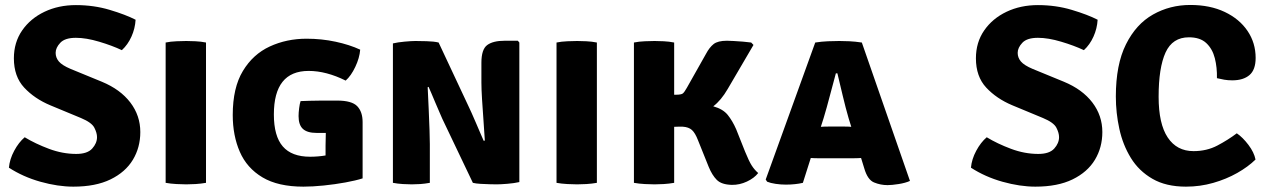

<svg xmlns="http://www.w3.org/2000/svg" viewBox="-20 -718 4975 754"><path d="M15 -59.5Q18 -93 35.8 -126Q53.5 -159 77 -179Q119 -153.5 172.5 -133.5Q226 -113.5 279.5 -113.5Q323 -113.5 342 -134.5Q361 -155.5 361 -179.5Q361 -196 350.5 -216.5Q340 -237 298 -254.5L177.5 -304.5Q115.5 -330.5 75 -374Q34.5 -417.5 34.5 -489Q34.5 -551.5 67 -598.5Q99.5 -645.5 154.8 -671.8Q210 -698 278 -698Q348.5 -698 411 -679.2Q473.5 -660.5 512.5 -640.5Q510.5 -606 496.2 -574.2Q482 -542.5 458.5 -521Q420.5 -539 369.5 -554.2Q318.5 -569.5 278 -569.5Q235 -569.5 216.8 -550Q198.5 -530.5 198.5 -510.5Q198.5 -491.5 211.2 -476.5Q224 -461.5 257 -447.5L380 -397Q452.5 -367 491.8 -315.5Q531 -264 531 -199.5Q531 -139 501.8 -90.5Q472.5 -42 414 -13.5Q355.5 15 268 15Q207.5 15 139 -4.2Q70.5 -23.5 15 -59.5Z M630.5 -551Q649.5 -555 673.5 -556Q697.5 -557 711.5 -557Q726.5 -557 747.8 -556Q769 -555 789 -551V0Q769 3.5 747.8 4.8Q726.5 6 711.5 6Q697.5 6 673.5 4.8Q649.5 3.5 630.5 0Z M1258.5 -146Q1258.5 -171 1259.5 -196Q1250.5 -196 1241.2 -196Q1232 -196 1223.5 -196Q1186.5 -196 1169.5 -211.8Q1152.5 -227.5 1152.5 -262Q1152.5 -275.5 1154.8 -293.5Q1157 -311.5 1160.5 -321Q1196.5 -322.5 1232 -322.8Q1267.5 -323 1304 -323Q1361.5 -323 1382.8 -301Q1404 -279 1404 -238.5V-17.5Q1377.5 -9 1336.5 -1.5Q1295.5 6 1251.5 10.5Q1207.5 15 1171.5 15Q1072 15 1010.8 -21.5Q949.5 -58 921.8 -121.8Q894 -185.5 894 -266.5Q894 -373.5 933.8 -439.2Q973.5 -505 1039.5 -535.5Q1105.5 -566 1184 -566Q1243 -566 1297.8 -554.2Q1352.5 -542.5 1394.5 -523Q1392 -490.5 1375.2 -455.2Q1358.5 -420 1337.5 -401.5Q1261 -439.5 1192 -439.5Q1055.5 -439.5 1055.5 -268.5Q1055.5 -183.5 1090.5 -143Q1125.5 -102.5 1198 -102.5Q1213 -102.5 1228.5 -103.8Q1244 -105 1258.5 -107.5Z M1717 -251.5Q1713.5 -259.5 1706 -276.8Q1698.5 -294 1690 -314Q1681.5 -334 1674.2 -351.5Q1667 -369 1663 -377L1659.5 -375.5Q1661.5 -336 1663.5 -290.2Q1665.5 -244.5 1666.8 -206.8Q1668 -169 1668 -152V0Q1648.5 3.5 1630.5 4.8Q1612.5 6 1597 6Q1583 6 1562.2 4.8Q1541.5 3.5 1523 0V-547.5Q1541.5 -552 1569 -554.5Q1596.5 -557 1611.5 -557Q1627 -557 1655.5 -556.2Q1684 -555.5 1702.5 -551L1820 -300.5Q1823.5 -293.5 1831.8 -275Q1840 -256.5 1849.5 -234.5Q1859 -212.5 1867.2 -193.2Q1875.5 -174 1879.5 -165L1884 -166Q1882 -199 1878.8 -243Q1875.5 -287 1873 -328Q1870.5 -369 1870.5 -393.5V-471.5Q1870.5 -524.5 1893.5 -541.2Q1916.5 -558 1962 -558H2013.5L2019.5 -551V-3Q2000 1.5 1972.5 3.8Q1945 6 1930.5 6Q1920.5 6 1903 5.5Q1885.5 5 1867.2 4Q1849 3 1837 0Z M2165.5 -551Q2184.5 -555 2208.5 -556Q2232.5 -557 2246.5 -557Q2261.5 -557 2282.8 -556Q2304 -555 2324 -551V0Q2304 3.5 2282.8 4.8Q2261.5 6 2246.5 6Q2232.5 6 2208.5 4.8Q2184.5 3.5 2165.5 0Z M2469.5 -551Q2488.5 -555 2512.5 -556Q2536.5 -557 2550.5 -557Q2565.5 -557 2586.5 -556Q2607.5 -555 2627.5 -551V-346H2634.5Q2655.5 -346 2661.8 -351.2Q2668 -356.5 2677.5 -373.5L2752.5 -506.5Q2766 -532 2782.5 -545Q2799 -558 2835 -558Q2843 -558 2860.8 -557Q2878.5 -556 2897.8 -554.5Q2917 -553 2930 -551L2939 -541.5L2838 -369Q2812 -324 2781 -300.5Q2819 -290 2837.8 -266.8Q2856.5 -243.5 2871 -210.5L2906 -122.5Q2921.5 -84.5 2932.2 -67.8Q2943 -51 2957.5 -38.5Q2942 -18.5 2913.2 -5Q2884.5 8.5 2854 8Q2813.5 7 2795 -11.5Q2776.5 -30 2763 -63L2721 -167.5Q2710 -196 2697.2 -207.5Q2684.5 -219 2661 -220.5Q2650.5 -221 2627.5 -220V0Q2607.5 3.5 2586.5 4.8Q2565.5 6 2550.5 6Q2536.5 6 2512.5 4.8Q2488.5 3.5 2469.5 0Z M3194.5 -96.5Q3186.5 -96.5 3179 -96.8Q3171.5 -97 3164 -97.5L3133 0Q3118.5 3.5 3101.5 5.2Q3084.5 7 3066 7Q3046 7 3025.8 4Q3005.5 1 2992.5 -4.5L2987 -13L3181.5 -551Q3207.5 -555 3231.8 -556Q3256 -557 3276 -557Q3294.5 -557 3316 -556Q3337.5 -555 3364.5 -551L3553.5 -7.5Q3536 0.5 3509 4.8Q3482 9 3465.5 9Q3438 9 3412.5 -1.5Q3387 -12 3374 -57L3361.5 -97.5Q3353.5 -97 3346 -96.8Q3338.5 -96.5 3330 -96.5ZM3214.5 -254.5 3203.5 -220Q3211 -220.5 3218.5 -220.8Q3226 -221 3234 -221H3296.5Q3304 -221 3310.2 -220.8Q3316.5 -220.5 3323 -220L3312.5 -254Q3301 -293.5 3289.5 -342Q3278 -390.5 3268.5 -430H3262.5Q3252 -392 3239.2 -343Q3226.5 -294 3214.5 -254.5Z M3793 -59.5Q3796 -93 3813.8 -126Q3831.5 -159 3855 -179Q3897 -153.5 3950.5 -133.5Q4004 -113.5 4057.5 -113.5Q4101 -113.5 4120 -134.5Q4139 -155.5 4139 -179.5Q4139 -196 4128.5 -216.5Q4118 -237 4076 -254.5L3955.5 -304.5Q3893.5 -330.5 3853 -374Q3812.5 -417.5 3812.5 -489Q3812.5 -551.5 3845 -598.5Q3877.5 -645.5 3932.8 -671.8Q3988 -698 4056 -698Q4126.5 -698 4189 -679.2Q4251.5 -660.5 4290.5 -640.5Q4288.5 -606 4274.2 -574.2Q4260 -542.5 4236.5 -521Q4198.5 -539 4147.5 -554.2Q4096.5 -569.5 4056 -569.5Q4013 -569.5 3994.8 -550Q3976.5 -530.5 3976.5 -510.5Q3976.5 -491.5 3989.2 -476.5Q4002 -461.5 4035 -447.5L4158 -397Q4230.5 -367 4269.8 -315.5Q4309 -264 4309 -199.5Q4309 -139 4279.8 -90.5Q4250.5 -42 4192 -13.5Q4133.5 15 4046 15Q3985.5 15 3917 -4.2Q3848.5 -23.5 3793 -59.5Z M4759 -411Q4760 -452.5 4750.8 -489.2Q4741.5 -526 4717.2 -548.8Q4693 -571.5 4649 -571.5Q4584.5 -571.5 4557.2 -511.8Q4530 -452 4530 -338Q4530 -231.5 4565.8 -178Q4601.5 -124.5 4667 -124.5Q4719 -124.5 4760.8 -146.5Q4802.5 -168.5 4837 -194.5Q4860.5 -178.5 4882.8 -149Q4905 -119.5 4910.5 -91.5Q4881.5 -63 4838.8 -38.8Q4796 -14.5 4744.5 0.2Q4693 15 4637.5 15Q4559 15 4505.8 -15.8Q4452.5 -46.5 4421 -97.8Q4389.5 -149 4375.8 -211.8Q4362 -274.5 4362 -339Q4362 -464.5 4401.8 -544Q4441.5 -623.5 4508 -661Q4574.5 -698.5 4654.5 -698.5Q4732 -698.5 4789.8 -671Q4847.5 -643.5 4879.2 -596.5Q4911 -549.5 4911 -490.5Q4911 -444 4886.8 -423.2Q4862.5 -402.5 4819.5 -402.5Q4802 -402.5 4787.8 -405Q4773.5 -407.5 4759 -411Z"/></svg>

Font: Signika SC
Style: Bold
Weight: 700
Designer: Anna Giedryś
Foundry: Anna Giedryś
Version: Version 2.000; ttfautohint (v1.8.3) -l 8 -r 50 -G 200 -x 9 -